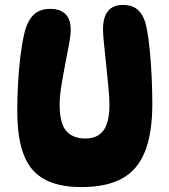

<svg xmlns="http://www.w3.org/2000/svg" viewBox="-20 -751 687 779"><path d="M310 8Q172 8 111 -63.5Q50 -135 50 -299Q50 -353 53 -410Q56 -467 62.5 -520Q69 -573 78 -612Q88 -660 113 -687.5Q138 -715 184 -715Q224 -715 245.5 -694Q267 -673 267 -630Q267 -608 260 -571Q253 -534 244.5 -490Q236 -446 229 -403Q222 -360 222 -326Q222 -250 249 -219.5Q276 -189 326 -189Q376 -189 400 -222Q424 -255 424 -326Q424 -353 420 -396Q416 -439 411 -486Q406 -533 402 -572.5Q398 -612 398 -632Q398 -731 479 -731Q521 -731 544 -706.5Q567 -682 576 -633Q583 -596 588 -544Q593 -492 595.5 -436Q598 -380 598 -330Q598 -210 568 -135.5Q538 -61 475 -26.5Q412 8 310 8Z"/></svg>

Font: DynaPuff Medium
Style: Regular
Weight: 500
Version: Version 2.000